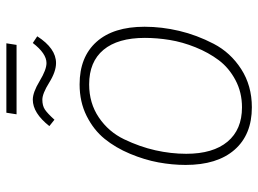

<svg xmlns="http://www.w3.org/2000/svg" viewBox="-124 -677 811 603"><g transform="rotate(-90 281.5 -375.5)"><path d="M442 -729H224L229 -761H447ZM385 -605Q358 -605 323.5 -626.5Q289 -648 270 -648Q251 -648 239 -640Q227 -632 207 -610L187 -626Q228 -678 270 -678Q293 -678 328.5 -656.5Q364 -635 385 -635Q415 -635 448 -678L469 -664Q431 -605 385 -605ZM246 10Q160 10 112.5 -44.5Q65 -99 65 -198Q65 -240 73 -283.5Q81 -327 100 -372.5Q119 -418 147 -452.5Q175 -487 219 -509Q263 -531 318 -531Q404 -531 451.5 -478Q499 -425 499 -327Q499 -273 486 -218Q473 -163 445.5 -110Q418 -57 366 -23.5Q314 10 246 10ZM246 -21Q293 -21 331.5 -41.5Q370 -62 394 -94Q418 -126 434.5 -167Q451 -208 457.5 -248Q464 -288 464 -326Q464 -411 426.5 -456Q389 -501 318 -501Q259 -501 214 -470.5Q169 -440 145.5 -391Q122 -342 111 -293Q100 -244 100 -196Q100 -112 138 -66.5Q176 -21 246 -21Z"/></g></svg>

Font: Fira Sans UltraLight
Style: Italic
Weight: 200
Italic angle: -8°
Designer: Carrois Corporate & Edenspiekermann AG
Foundry: Carrois Corporate GbR & Edenspiekermann AG
Version: Version 4.203;PS 004.203;hotconv 1.0.88;makeotf.lib2.5.64775